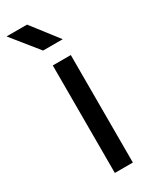

<svg xmlns="http://www.w3.org/2000/svg" viewBox="-244 -771 638 812"><g transform="rotate(-30 75.5 -364.5)"><path d="M57 0V-525H145V0ZM53 -600 -51 -729H49L149 -600Z"/></g></svg>

Font: Hubot Sans Condensed ExtraLight
Style: Regular
Weight: 400
Version: Version 2.000